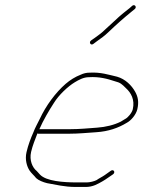

<svg xmlns="http://www.w3.org/2000/svg" viewBox="-20 -755 568 761"><path d="M350.1 -581 363.4 -591C384 -606.3 390.4 -609.1 411.2 -629C443.3 -659.7 470.6 -683.7 504.1 -711L514 -719C523.8 -727 513.8 -740 504 -732L493.9 -723C480.1 -711.8 462.2 -698.4 448.9 -686L427.3 -666C420.1 -659.3 411 -651 400 -641C379.6 -621.2 375.4 -619.7 354.4 -604L341.4 -595C330.2 -587 340.3 -573 350.1 -581ZM136.1 -243C150.7 -276.9 174.6 -318 194.3 -348C212.7 -377.9 248.7 -412.3 276.5 -429C291.7 -438.1 311 -449 331.7 -449C373.4 -451.7 405.4 -442.8 435 -433C457.4 -427.5 463.5 -421.2 478.7 -406C498.9 -387.7 515.2 -360.5 506.3 -322C503.1 -307.9 486.6 -288 475.3 -283L459 -273C432.9 -259.8 399.2 -251.4 364.5 -249C330.6 -246.6 295.8 -243 259.1 -243ZM128.2 -226C130 -225.3 131.3 -225 131.9 -225H254.9C292.7 -225 327.5 -228.9 362.3 -231C409.4 -234.1 448.9 -247.8 481.9 -268C498.4 -276.2 519.2 -299.9 524.3 -322C531.1 -351.2 526.7 -371.1 516.2 -390.5C501.9 -416.8 476.4 -441.8 444.1 -451C409.7 -458.8 379.4 -469.6 334.8 -467C322.8 -467 311.2 -464.3 300 -459C277.9 -450.4 258 -438.1 240 -422.5C200.6 -388.2 162.1 -336.6 137.3 -283C129.2 -266 119.1 -249.1 112.1 -230C101.5 -206.3 91.6 -180 85.1 -152C78.2 -122.2 86.5 -95.3 97.2 -79C104.6 -67.9 115.6 -59.1 123.3 -49C132.7 -40.1 150.7 -32.9 166.7 -29C201.6 -23 235.8 -14 279.2 -14H320.2C348.6 -14 367.7 -26 386.4 -36.5C400.8 -44.6 413.6 -55 427.8 -64C439 -72 430.2 -86 419 -78C411.3 -72.5 402.3 -66 395.1 -61C384.7 -53.7 372.8 -48.4 362.5 -41C354.2 -36.7 336.2 -32 324.4 -32H283.4C231.9 -32 163.2 -36.7 138.5 -63L125.8 -77C108.5 -90.7 95.6 -119.6 103.3 -153C109.3 -179 119.4 -202.6 128.2 -226Z"/></svg>

Font: HoneyBee
Style: BLnIt
Weight: 100
Foundry: Cannot Into Space Fonts
Version: Version 0.89